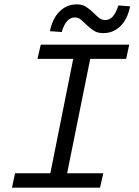

<svg xmlns="http://www.w3.org/2000/svg" viewBox="-20 -861 640 881"><path d="M35 0 49 -66H211L316 -591H152L167 -656H573L559 -591H394L288 -66H454L439 0ZM454 -709Q428 -709 411 -720Q394 -731 380 -744.5Q366 -758 353 -769.5Q340 -781 323 -781Q283 -781 263 -714L209 -718Q221 -777 254 -809Q287 -841 332 -841Q358 -841 375.5 -829.5Q393 -818 406.5 -804.5Q420 -791 433 -780Q446 -769 463 -769Q503 -769 523 -836L577 -832Q565 -772 532 -740.5Q499 -709 454 -709Z"/></svg>

Font: Source Code Pro
Style: Italic
Weight: 400
Italic angle: -11°
Monospace: yes
Designer: Paul D. Hunt, Teo Tuominen
Foundry: Adobe Systems Incorporated
Version: Version 1.050;PS 1.000;hotconv 16.6.51;makeotf.lib2.5.65220